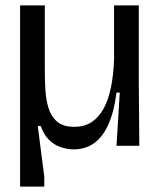

<svg xmlns="http://www.w3.org/2000/svg" viewBox="-20 -537 593 707"><path d="M54 150V-517H145V-279Q145 -245 147 -208Q149 -171 158.5 -139.5Q168 -108 190.5 -89Q213 -70 253 -70Q291 -70 317.5 -87.5Q344 -105 361.5 -137Q379 -169 388.5 -215Q398 -261 400 -319V-517H491V-242L493 0H409L421 -196H409Q400 -125 379 -78.5Q358 -32 326 -9.5Q294 13 251 13Q228 13 204 5Q180 -3 160.5 -22Q141 -41 130 -73H119L143 113V150Z"/></svg>

Font: Bricolage Grotesque 60pt
Style: Regular
Weight: 400
Version: Version 1.001;gftools[0.9.33.dev8+g029e19f]